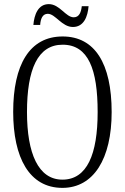

<svg xmlns="http://www.w3.org/2000/svg" viewBox="-20 -902 607 932"><path d="M334 -771C387 -771 406 -822 410 -872H377C374 -844 365 -818 338 -818C299 -818 270 -882 217 -882C164 -882 146 -829 142 -781H175C177 -810 186 -835 212 -835C249 -835 280 -771 334 -771ZM283 10C435 10 522 -132 522 -358C522 -594 440 -725 284 -725C123 -725 44 -587 44 -359C44 -137 122 10 283 10ZM283 -30C166 -30 111 -157 111 -358C111 -565 163 -685 284 -685C409 -685 454 -565 454 -358C454 -154 403 -30 283 -30Z"/></svg>

Font: Noto Serif Bengali ExtraCondensed Light
Style: Regular
Weight: 300
Width: 2
Designer: Juan Bruce, Universal Thirst, Indian Type Foundry and the Monotype Design Team.
Foundry: Monotype Imaging Inc.
Version: Version 2.003